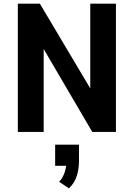

<svg xmlns="http://www.w3.org/2000/svg" viewBox="-20 -725 735 1055"><path d="M78 0V-705H199L491 -214H476V-705H617V0H487L204 -483H220V0ZM359 310 305 274Q325 252 334.5 224.5Q344 197 344 172L370 186H283V70H414V159Q414 203 402 241.5Q390 280 359 310Z"/></svg>

Font: Nunito Sans 7pt Condensed ExtraBold
Style: Regular
Weight: 800
Width: 3
Designer: Vernon Adams
Foundry: Vernon Adams
Version: Version 3.101;gftools[0.9.27]